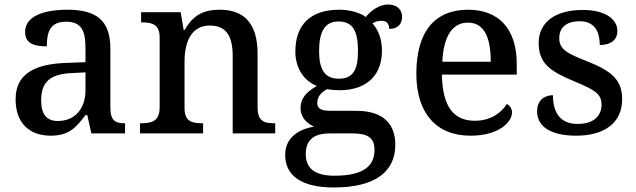

<svg xmlns="http://www.w3.org/2000/svg" viewBox="-20 -590 2812 849"><path d="M204 10C285 10 316 -26 358 -81H366L384 0H533V-45H530C485 -45 468 -61 468 -117V-375C468 -501 405 -547 278 -547C175 -547 91 -519 91 -449C91 -402 123 -385 187 -385C187 -449 202 -494 272 -494C346 -494 358 -446 358 -373V-315L275 -312C123 -307 49 -257 49 -151C49 -41 115 10 204 10ZM236 -55C185 -55 162 -86 162 -146C162 -223 196 -263 300 -267L358 -270V-191C358 -108 310 -55 236 -55Z M599 0H878V-45H873C829 -45 796 -53 796 -112V-317C796 -402 824 -477 908 -477C983 -477 1009 -427 1009 -341V0H1197V-45H1192C1147 -45 1119 -54 1119 -117V-352C1119 -488 1058 -547 952 -547C885 -547 836 -527 797 -458H792L779 -536H604V-491H609C653 -491 686 -482 686 -424V-116C686 -54 651 -45 606 -45H599Z M1456 239C1642 239 1728 167 1728 50C1728 -38 1679 -100 1556 -100H1442C1394 -100 1383 -113 1383 -136C1383 -164 1403 -184 1427 -196C1440 -193 1465 -191 1481 -191C1608 -191 1669 -264 1669 -365C1669 -422 1651 -459 1627 -487C1639 -494 1651 -498 1668 -498C1693 -498 1701 -481 1701 -462C1742 -462 1758 -487 1758 -516C1758 -545 1738 -570 1697 -570C1652 -570 1618 -539 1597 -515C1575 -532 1530 -547 1481 -547C1349 -547 1286 -477 1286 -362C1286 -291 1322 -233 1381 -210C1333 -182 1309 -154 1309 -113C1309 -69 1339 -43 1369 -30C1299 -19 1241 20 1241 95C1241 186 1312 239 1456 239ZM1478 -242C1416 -242 1391 -283 1391 -364C1391 -449 1415 -495 1477 -495C1541 -495 1563 -451 1563 -365C1563 -282 1542 -242 1478 -242ZM1458 187C1363 187 1332 147 1332 91C1332 16 1385 0 1437 0H1540C1602 0 1636 17 1636 72C1636 140 1594 187 1458 187Z M2060 10C2186 10 2244 -50 2244 -93C2244 -112 2232 -125 2221 -130C2197 -91 2149 -56 2080 -56C1986 -56 1937 -117 1934 -260H2265V-307C2265 -465 2183 -547 2050 -547C1903 -547 1821 -451 1821 -264C1821 -91 1908 10 2060 10ZM2150 -317H1936C1941 -429 1980 -490 2049 -490C2123 -490 2150 -421 2150 -317Z M2528 10C2652 10 2731 -46 2731 -151C2731 -239 2682 -277 2576 -319C2487 -354 2453 -372 2453 -421C2453 -466 2481 -496 2544 -496C2603 -496 2632 -458 2632 -391C2683 -391 2710 -415 2710 -453C2710 -503 2660 -546 2557 -546C2440 -546 2362 -495 2362 -400C2362 -310 2412 -275 2518 -231C2612 -192 2640 -174 2640 -127C2640 -77 2604 -42 2534 -42C2455 -42 2425 -95 2425 -169C2395 -169 2355 -153 2355 -98C2355 -29 2417 10 2528 10Z"/></svg>

Font: Noto Serif Gurmukhi Medium
Style: Regular
Weight: 500
Designer: Vaibhav Singh and the Monotype Design Team
Foundry: Monotype Imaging Inc.
Version: Version 2.004